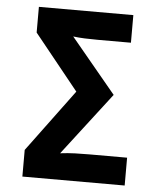

<svg xmlns="http://www.w3.org/2000/svg" viewBox="-52 -759 666 804"><g transform="rotate(5 281.5 -357.0)"><path d="M72 0V-112L266 -374L79 -606V-714H476V-598H335Q307 -598 282 -599Q257 -600 233 -603L423 -374L221 -111Q253 -115 283.5 -116Q314 -117 344 -117H502V0Z"/></g></svg>

Font: Noto Sans Mono SemiCondensed
Style: Bold
Weight: 700
Width: 4
Designer: Monotype Design Team
Foundry: Monotype Imaging Inc.
Version: Version 2.014